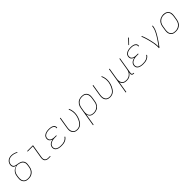

<svg xmlns="http://www.w3.org/2000/svg" viewBox="510 -2766 4979 4979"><g transform="rotate(-45 3000.0 -276.0)"><path d="M246 8Q217 8 188 2Q159 -4 136 -19Q113 -34 97 -57Q81 -80 73.5 -107Q66 -134 66.5 -164Q67 -194 72 -223L80 -272Q83 -294 90 -315.5Q97 -337 109.5 -357.5Q122 -378 138.5 -395.5Q155 -413 175 -425.5Q195 -438 217 -446.5Q239 -455 261 -459Q238 -464 216 -474Q194 -484 180.5 -503Q167 -522 163 -546Q159 -570 163 -595Q167 -616 175.5 -636.5Q184 -657 198 -675Q212 -693 230 -706.5Q248 -720 269 -728Q290 -736 311 -739.5Q332 -743 354 -743Q401 -743 445.5 -729.5Q490 -716 529 -694L519 -678Q482 -699 440.5 -711.5Q399 -724 354 -724Q335 -724 316.5 -721Q298 -718 279.5 -711Q261 -704 244.5 -692Q228 -680 215.5 -664.5Q203 -649 195 -630.5Q187 -612 184 -594Q180 -570 185 -547Q190 -524 204.5 -508Q219 -492 241 -485Q263 -478 286 -474Q309 -470 332 -466Q355 -462 376.5 -456Q398 -450 418.5 -440.5Q439 -431 455 -415.5Q471 -400 481.5 -380.5Q492 -361 496.5 -338.5Q501 -316 499 -292.5Q497 -269 493 -245L485 -197Q481 -169 471.5 -142Q462 -115 445.5 -90Q429 -65 406 -45.5Q383 -26 356.5 -13.5Q330 -1 302 3.5Q274 8 246 8ZM246 -11Q272 -11 297.5 -15.5Q323 -20 347.5 -31.5Q372 -43 393 -61Q414 -79 429 -101.5Q444 -124 452.5 -149Q461 -174 465 -200L473 -248Q476 -269 478 -290Q480 -311 476 -331Q472 -351 463 -368.5Q454 -386 440.5 -399.5Q427 -413 409.5 -422Q392 -431 372.5 -437Q353 -443 333 -447Q313 -451 293 -454Q270 -452 247 -445.5Q224 -439 202.5 -426.5Q181 -414 163 -396.5Q145 -379 132 -358Q119 -337 111.5 -314.5Q104 -292 100 -269L92 -220Q88 -194 87.5 -167.5Q87 -141 93 -116Q99 -91 113 -70Q127 -49 147.5 -35.5Q168 -22 194 -16.5Q220 -11 246 -11Z M989 0Q969 0 948.5 -3.5Q928 -7 910.5 -16.5Q893 -26 880.5 -41Q868 -56 862 -75Q856 -94 856 -114.5Q856 -135 859 -156L918 -511H728V-530H942L880 -153Q877 -135 877 -117.5Q877 -100 882 -83.5Q887 -67 897.5 -54Q908 -41 922.5 -33Q937 -25 954.5 -22Q972 -19 989 -19H1058V0Z M1457 8Q1431 8 1405.5 5.5Q1380 3 1356 -3.5Q1332 -10 1310.5 -22Q1289 -34 1273.5 -52.5Q1258 -71 1252.5 -96Q1247 -121 1251 -147Q1254 -164 1260.5 -181Q1267 -198 1279 -212Q1291 -226 1306.5 -237Q1322 -248 1338.5 -255.5Q1355 -263 1372.5 -268Q1390 -273 1407 -277Q1385 -283 1364.5 -294Q1344 -305 1330 -322.5Q1316 -340 1311.5 -363.5Q1307 -387 1311 -411Q1314 -433 1325.5 -454Q1337 -475 1355 -490Q1373 -505 1394.5 -514.5Q1416 -524 1438 -529Q1460 -534 1482 -536Q1504 -538 1526 -538Q1548 -538 1570 -536Q1592 -534 1612 -529Q1632 -524 1651 -514.5Q1670 -505 1684 -490Q1698 -475 1704.5 -454.5Q1711 -434 1707 -413Q1707 -411 1706.5 -409Q1706 -407 1706 -405H1685Q1686 -407 1686 -408.5Q1686 -410 1686 -412Q1690 -430 1683.5 -448Q1677 -466 1664.5 -478.5Q1652 -491 1635.5 -499Q1619 -507 1601 -511.5Q1583 -516 1564 -517.5Q1545 -519 1526 -519Q1507 -519 1487 -517.5Q1467 -516 1447.5 -511.5Q1428 -507 1408.5 -499Q1389 -491 1372.5 -478Q1356 -465 1345 -446.5Q1334 -428 1331 -408Q1328 -388 1332 -368.5Q1336 -349 1347.5 -334Q1359 -319 1376 -309.5Q1393 -300 1411.5 -294.5Q1430 -289 1450.5 -287Q1471 -285 1491 -285H1551L1548 -266H1488Q1466 -266 1444.5 -264.5Q1423 -263 1400.5 -258Q1378 -253 1357 -244Q1336 -235 1317 -221Q1298 -207 1286.5 -186.5Q1275 -166 1272 -144Q1268 -122 1273.5 -100Q1279 -78 1293 -62Q1307 -46 1326.5 -36Q1346 -26 1367.5 -20.5Q1389 -15 1411.5 -13Q1434 -11 1457 -11Q1487 -11 1517 -14.5Q1547 -18 1576 -29Q1605 -40 1631 -59.5Q1657 -79 1672 -107L1691 -98Q1675 -68 1646.5 -46Q1618 -24 1586.5 -12Q1555 0 1522 4Q1489 8 1457 8Z M2040 8Q2012 8 1985 1Q1958 -6 1936 -22Q1914 -38 1900 -61Q1886 -84 1879.5 -110.5Q1873 -137 1874 -166Q1875 -195 1880 -223L1930 -530H1951L1900 -220Q1896 -195 1895 -169Q1894 -143 1899.5 -119Q1905 -95 1917 -74Q1929 -53 1948 -38.5Q1967 -24 1991 -17.5Q2015 -11 2041 -11Q2073 -11 2105.5 -21.5Q2138 -32 2164 -55Q2190 -78 2209 -106.5Q2228 -135 2242 -166Q2256 -197 2265.5 -228Q2275 -259 2281 -292Q2291 -354 2283 -414.5Q2275 -475 2250 -528L2268 -537Q2295 -481 2303.5 -417.5Q2312 -354 2301 -289Q2295 -254 2284.5 -220.5Q2274 -187 2259 -154Q2244 -121 2222.5 -90.5Q2201 -60 2173 -36.5Q2145 -13 2110 -2.5Q2075 8 2040 8Z M2409 205 2498 -333Q2502 -361 2511 -387.5Q2520 -414 2536 -438.5Q2552 -463 2574 -483Q2596 -503 2622 -515.5Q2648 -528 2675.5 -533Q2703 -538 2730 -538Q2760 -538 2788.5 -532Q2817 -526 2840 -511Q2863 -496 2879 -473Q2895 -450 2902 -422.5Q2909 -395 2908.5 -365.5Q2908 -336 2903 -307L2885 -197Q2881 -169 2871.5 -142Q2862 -115 2845.5 -90.5Q2829 -66 2806.5 -46Q2784 -26 2757.5 -14Q2731 -2 2703 3Q2675 8 2647 8Q2617 8 2588 1Q2559 -6 2537 -23.5Q2515 -41 2502 -66.5Q2489 -92 2484 -120L2430 205ZM2647 -11Q2673 -11 2698.5 -15.5Q2724 -20 2748 -31.5Q2772 -43 2793 -61Q2814 -79 2829 -102Q2844 -125 2852.5 -149.5Q2861 -174 2865 -200L2883 -310Q2887 -336 2887.5 -362.5Q2888 -389 2882 -413.5Q2876 -438 2862.5 -459Q2849 -480 2828 -494Q2807 -508 2781.5 -513.5Q2756 -519 2730 -519Q2705 -519 2679.5 -514.5Q2654 -510 2630.5 -498Q2607 -486 2587 -467.5Q2567 -449 2553 -426.5Q2539 -404 2530.5 -379.5Q2522 -355 2518 -330L2500 -221Q2496 -195 2495 -169Q2494 -143 2499.5 -118.5Q2505 -94 2518 -72.5Q2531 -51 2551 -36.5Q2571 -22 2595.5 -16.5Q2620 -11 2647 -11Z M3240 8Q3212 8 3185 1Q3158 -6 3136 -22Q3114 -38 3100 -61Q3086 -84 3079.5 -110.5Q3073 -137 3074 -166Q3075 -195 3080 -223L3130 -530H3151L3100 -220Q3096 -195 3095 -169Q3094 -143 3099.5 -119Q3105 -95 3117 -74Q3129 -53 3148 -38.5Q3167 -24 3191 -17.5Q3215 -11 3241 -11Q3273 -11 3305.5 -21.5Q3338 -32 3364 -55Q3390 -78 3409 -106.5Q3428 -135 3442 -166Q3456 -197 3465.5 -228Q3475 -259 3481 -292Q3491 -354 3483 -414.5Q3475 -475 3450 -528L3468 -537Q3495 -481 3503.5 -417.5Q3512 -354 3501 -289Q3495 -254 3484.5 -220.5Q3474 -187 3459 -154Q3444 -121 3422.5 -90.5Q3401 -60 3373 -36.5Q3345 -13 3310 -2.5Q3275 8 3240 8Z M3609 205 3730 -530H3751L3700 -220Q3696 -194 3695 -168Q3694 -142 3699.5 -117.5Q3705 -93 3718 -72Q3731 -51 3750.5 -37Q3770 -23 3795 -17Q3820 -11 3846 -11Q3871 -11 3896 -15.5Q3921 -20 3944.5 -32Q3968 -44 3988 -62Q4008 -80 4022.5 -102.5Q4037 -125 4045 -149.5Q4053 -174 4057 -199L4112 -530H4132L4056 -68Q4054 -56 4055.5 -45Q4057 -34 4064 -26Q4071 -18 4081.5 -14.5Q4092 -11 4103 -11H4117V8H4100Q4085 8 4070.5 3.5Q4056 -1 4046.5 -11.5Q4037 -22 4034.5 -37Q4032 -52 4035 -68L4041 -104Q4026 -77 4005 -55Q3984 -33 3957.5 -18Q3931 -3 3902 2.5Q3873 8 3845 8Q3817 8 3789.5 2Q3762 -4 3740 -19Q3718 -34 3703 -56.5Q3688 -79 3681 -105L3630 205Z M4457 8Q4431 8 4405.5 5.5Q4380 3 4356 -3.5Q4332 -10 4310.5 -22Q4289 -34 4273.5 -52.5Q4258 -71 4252.5 -96Q4247 -121 4251 -147Q4254 -164 4260.5 -181Q4267 -198 4279 -212Q4291 -226 4306.5 -237Q4322 -248 4338.5 -255.5Q4355 -263 4372.5 -268Q4390 -273 4407 -277Q4385 -283 4364.5 -294Q4344 -305 4330 -322.5Q4316 -340 4311.5 -363.5Q4307 -387 4311 -411Q4314 -433 4325.5 -454Q4337 -475 4355 -490Q4373 -505 4394.5 -514.5Q4416 -524 4438 -529Q4460 -534 4482 -536Q4504 -538 4526 -538Q4548 -538 4570 -536Q4592 -534 4612 -529Q4632 -524 4651 -514.5Q4670 -505 4684 -490Q4698 -475 4704.5 -454.5Q4711 -434 4707 -413Q4707 -411 4706.5 -409Q4706 -407 4706 -405H4685Q4686 -407 4686 -408.5Q4686 -410 4686 -412Q4690 -430 4683.5 -448Q4677 -466 4664.5 -478.5Q4652 -491 4635.5 -499Q4619 -507 4601 -511.5Q4583 -516 4564 -517.5Q4545 -519 4526 -519Q4507 -519 4487 -517.5Q4467 -516 4447.5 -511.5Q4428 -507 4408.5 -499Q4389 -491 4372.5 -478Q4356 -465 4345 -446.5Q4334 -428 4331 -408Q4328 -388 4332 -368.5Q4336 -349 4347.5 -334Q4359 -319 4376 -309.5Q4393 -300 4411.5 -294.5Q4430 -289 4450.5 -287Q4471 -285 4491 -285H4551L4548 -266H4488Q4466 -266 4444.5 -264.5Q4423 -263 4400.5 -258Q4378 -253 4357 -244Q4336 -235 4317 -221Q4298 -207 4286.5 -186.5Q4275 -166 4272 -144Q4268 -122 4273.5 -100Q4279 -78 4293 -62Q4307 -46 4326.5 -36Q4346 -26 4367.5 -20.5Q4389 -15 4411.5 -13Q4434 -11 4457 -11Q4487 -11 4517 -14.5Q4547 -18 4576 -29Q4605 -40 4631 -59.5Q4657 -79 4672 -107L4691 -98Q4675 -68 4646.5 -46Q4618 -24 4586.5 -12Q4555 0 4522 4Q4489 8 4457 8ZM4541 -604 4528 -616 4660 -757 4676 -743Z M5030 0Q5036 -35 5033.5 -70Q5031 -105 5026.5 -139.5Q5022 -174 5015.5 -207.5Q5009 -241 5001 -274Q4993 -307 4984.5 -339.5Q4976 -372 4966 -404.5Q4956 -437 4945 -468.5Q4934 -500 4921 -531L4940 -538Q4957 -499 4970.5 -459Q4984 -419 4995.5 -378Q5007 -337 5017 -295Q5027 -253 5035.5 -211Q5044 -169 5049.5 -125.5Q5055 -82 5054 -38Q5073 -64 5092 -90Q5111 -116 5129 -142.5Q5147 -169 5165 -195.5Q5183 -222 5199.5 -249.5Q5216 -277 5232 -304.5Q5248 -332 5261.5 -360.5Q5275 -389 5286.5 -418Q5298 -447 5303 -477L5312 -530H5332L5324 -477Q5318 -444 5305.5 -412.5Q5293 -381 5278 -350Q5263 -319 5245.5 -289Q5228 -259 5209.5 -229.5Q5191 -200 5172 -171Q5153 -142 5133 -113.5Q5113 -85 5092.5 -56.5Q5072 -28 5051 0Z M5646 8Q5616 8 5587.5 2Q5559 -4 5535.5 -19Q5512 -34 5496.5 -57Q5481 -80 5473.5 -107.5Q5466 -135 5466.5 -164.5Q5467 -194 5472 -223L5490 -333Q5494 -361 5503.5 -388Q5513 -415 5529.5 -440Q5546 -465 5569 -484.5Q5592 -504 5618.5 -516Q5645 -528 5673.5 -534.5Q5702 -541 5729 -541Q5758 -541 5786.5 -533.5Q5815 -526 5838.5 -511.5Q5862 -497 5878 -473.5Q5894 -450 5901.5 -423Q5909 -396 5908.5 -366Q5908 -336 5903 -307L5885 -197Q5881 -169 5871.5 -141.5Q5862 -114 5845.5 -89.5Q5829 -65 5806 -45.5Q5783 -26 5756.5 -13.5Q5730 -1 5701.5 3.5Q5673 8 5646 8ZM5646 -11Q5671 -11 5697 -15.5Q5723 -20 5747.5 -31.5Q5772 -43 5793 -61Q5814 -79 5829 -101.5Q5844 -124 5852.5 -149Q5861 -174 5865 -200L5883 -310Q5887 -336 5887.5 -363Q5888 -390 5882 -415Q5876 -440 5861.5 -461Q5847 -482 5826 -495Q5805 -508 5779 -513.5Q5753 -519 5727 -519Q5701 -519 5675.5 -514.5Q5650 -510 5626 -498Q5602 -486 5581.5 -468Q5561 -450 5546 -427.5Q5531 -405 5522.5 -380.5Q5514 -356 5510 -330L5492 -220Q5488 -194 5487.5 -167.5Q5487 -141 5493 -116Q5499 -91 5513 -70.5Q5527 -50 5547.5 -36Q5568 -22 5594 -16.5Q5620 -11 5646 -11Z"/></g></svg>

Font: Iosevka Curly Thin Extended
Style: Italic
Weight: 100
Width: 7
Italic angle: -9°
Monospace: yes
Designer: Belleve Invis
Foundry: Belleve Invis
Version: Version 11.1.0; ttfautohint (v1.8.3)